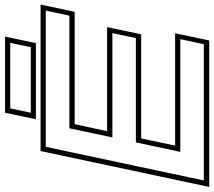

<svg xmlns="http://www.w3.org/2000/svg" viewBox="-76 -822 888 797"><g transform="rotate(-90 368.5 -424.0)"><path d="M-9.5 0 139.5 -700H747.5L717.5 -558.5H251L222 -424H654L624 -282.5H192L162 -141.5H628.5L598.5 0ZM17.5 -22.5H583L604 -120H136L175.5 -304.5H608.5L629 -402H196L234 -580.5H701.5L722.5 -678.5H157ZM271.5 -719.5 298.5 -847.5H614.5L587.5 -719.5ZM298.5 -740.5H570.5L588.5 -826H316.5Z"/></g></svg>

Font: Tourney Expanded ExtraLight
Style: Italic
Weight: 200
Width: 7
Italic angle: -12°
Designer: Tyler Finck
Foundry: Etcetera Type Co
Version: Version 1.010; ttfautohint (v1.8.3)